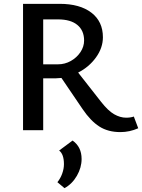

<svg xmlns="http://www.w3.org/2000/svg" viewBox="-20 -678 740 1000"><path d="M700 -10Q655 10 607 10Q543 10 497.5 -19Q452 -48 410 -110L300 -272Q280 -270 269 -270H205V0H100V-658H291Q396 -658 456 -612Q516 -566 516 -484Q516 -429 480 -379Q444 -329 387 -300L507 -147Q543 -101 574.5 -83Q606 -65 637 -65Q660 -65 677 -71ZM282 -343Q318 -343 349 -360.5Q380 -378 399 -406.5Q418 -435 418 -467Q418 -519 383 -548Q348 -577 282 -577H205V-343ZM405 150Q405 195 380.5 237.5Q356 280 316 302L279 271Q295 251 304 226Q313 201 313 177Q313 125 288 106L358 54Q405 87 405 150Z"/></svg>

Font: Ysabeau SC Semibold
Style: Regular
Weight: 600
Designer: Christian Thalmann (Catharsis Fonts)
Version: Version 0.003